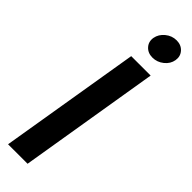

<svg xmlns="http://www.w3.org/2000/svg" viewBox="-315 -936 935 935"><g transform="rotate(45 152.0 -469.0)"><path d="M270.5 -727.5 150.4 0H16.1L136.7 -727.5ZM214.8 -795.4Q183.1 -795.4 164.3 -816.2Q145.5 -836.9 150.4 -866.7Q155.8 -896.5 181.4 -917.5Q207 -938.5 238.8 -938.5Q270.5 -938.5 289.3 -917.5Q308.1 -896.5 303.2 -866.7Q298.3 -836.9 272.5 -816.2Q246.6 -795.4 214.8 -795.4Z"/></g></svg>

Font: Inter Display Semi Bold
Style: Italic
Weight: 600
Italic angle: -9.39999°
Designer: Rasmus Andersson
Foundry: rsms
Version: Version 4.000;git-4fc901f